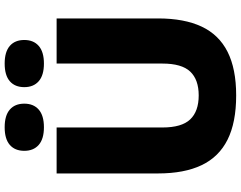

<svg xmlns="http://www.w3.org/2000/svg" viewBox="-122 -874 1007 802"><g transform="rotate(-90 381.0 -473.5)"><path d="M383 10Q270 10 198 -26Q126 -62 91.5 -134.5Q57 -207 57 -316.5V-740H249V-298Q249 -217.5 282.8 -182Q316.5 -146.5 383 -146.5Q449 -146.5 482.5 -182Q516 -217.5 516 -298V-740H704.5V-316.5Q704.5 -207 670.5 -134.5Q636.5 -62 565.2 -26Q494 10 383 10ZM516 -793Q467 -793 442.2 -814.8Q417.5 -836.5 417.5 -875Q417.5 -914 442.2 -935.5Q467 -957 516 -957Q565 -957 589.8 -935.5Q614.5 -914 614.5 -875Q614.5 -836.5 589.8 -814.8Q565 -793 516 -793ZM250 -793Q201 -793 176.2 -814.8Q151.5 -836.5 151.5 -875Q151.5 -914 176.2 -935.5Q201 -957 250 -957Q299 -957 323.8 -935.5Q348.5 -914 348.5 -875Q348.5 -836.5 323.8 -814.8Q299 -793 250 -793Z"/></g></svg>

Font: Encode Sans Condensed Thin ExtraBold
Style: Regular
Weight: 800
Version: Version 3.002